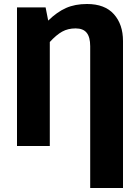

<svg xmlns="http://www.w3.org/2000/svg" viewBox="-20 -730 694 960"><path d="M595 -525V210H431V-499Q431 -544 413.5 -566Q396 -588 358 -588Q320 -588 291 -572Q262 -556 229 -520V0H65V-693H208L221 -627Q265 -670 310 -690Q355 -710 415 -710Q504 -710 549.5 -659Q595 -608 595 -525Z"/></svg>

Font: Fira Sans BGR
Style: Bold
Weight: 700
Designer: bBox Type GmbH & Carrois Corporate GbR & Edenspiekermann AG
Foundry: bBox Type GmbH & Carrois Corporate GbR & Edenspiekermann AG
Version: Version 4.301